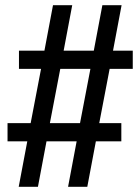

<svg xmlns="http://www.w3.org/2000/svg" viewBox="-20 -737 540 739"><path d="M52 -18 85 -193H9V-263H98L138 -472H53V-542H151L184 -717H258L225 -542H341L374 -717H448L415 -542H491V-472H402L362 -263H447V-193H349L316 -18H242L275 -193H159L126 -18ZM172 -263H288L328 -472H212Z"/></svg>

Font: HulyMono
Style: Regular
Weight: 400
Monospace: yes
Designer: Belleve Invis
Foundry: Belleve Invis
Version: Version 33.2.5; ttfautohint (v1.8.4)